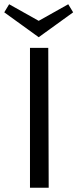

<svg xmlns="http://www.w3.org/2000/svg" viewBox="-28 -883 364 903"><path d="M316 -825 154 -708 -8 -825 15 -863 154 -785 293 -863ZM113 -658H199L201 0H113Z"/></svg>

Font: EauTest Medium
Style: Regular
Weight: 500
Designer: Christian Thalmann (Catharsis Fonts)
Version: Version 0.001;PS 000.001;hotconv 1.0.88;makeotf.lib2.5.64775